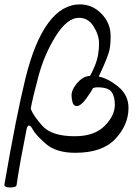

<svg xmlns="http://www.w3.org/2000/svg" viewBox="-20 -678 633 866"><path d="M340.8 -658.2Q396.5 -658.2 437.7 -616Q479 -573.7 479 -515.1Q479 -465.8 470 -438.7Q460.9 -411.6 448.5 -383.3Q436 -355 425.3 -332.5Q467.3 -324.7 513.4 -286.9Q559.6 -249 559.6 -191.4Q559.6 -115.2 500.7 -52Q441.9 11.2 319.8 11.2Q232.9 11.2 186.8 -29.3Q140.6 -69.8 127.9 -93.8Q118.7 -111.8 110.8 -111.8Q103 -111.8 99.6 -93.3Q90.3 -48.3 74.7 36.1Q59.6 120.6 54.7 157.2Q53.2 167.5 25.6 167.5Q-2 167.5 0 153.8Q53.7 -157.7 94.7 -324.2Q135.7 -490.7 197.8 -574.5Q259.8 -658.2 340.8 -658.2ZM402.3 -558.6Q378.4 -597.7 335.9 -597.7Q283.2 -597.7 231.7 -515.6Q180.2 -433.6 153.3 -333.7Q126.5 -233.9 118.7 -187.5Q129.9 -156.2 171.6 -109.9Q213.4 -63.5 317.4 -63.5Q405.3 -63.5 451.7 -109.9Q498 -156.2 498 -206.1Q498 -243.2 482.9 -263.7Q467.8 -284.2 418.9 -284.2Q409.7 -284.2 399.4 -280.8Q396 -271.5 370.6 -235.6Q345.2 -199.7 326.2 -199.7Q312 -199.7 307.4 -215.6Q302.7 -231.4 302.7 -249Q302.7 -266.6 315.7 -286.6Q328.6 -306.6 345.5 -320.3Q362.3 -334 386.2 -335.9Q397.5 -356 407.7 -380.9Q418 -405.8 422.4 -431.4Q426.8 -457 426.8 -481.4Q426.8 -519.5 402.3 -558.6Z"/></svg>

Font: Junicode
Style: Regular
Weight: 400
Designer: Peter S. Baker
Foundry: Briery Creek Software
Version: Version 0.7.2